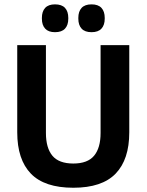

<svg xmlns="http://www.w3.org/2000/svg" viewBox="-20 -846 672 880"><path d="M316 14.5Q184 14.5 121.5 -50.2Q59 -115 59 -239.5V-639H190.5V-236.5Q190.5 -168 220.2 -132.2Q250 -96.5 316 -96.5Q381.5 -96.5 411.2 -132.2Q441 -168 441 -236.5V-639H572.5V-239.5Q572.5 -115 510 -50.2Q447.5 14.5 316 14.5ZM232 -698.5Q202 -698.5 187 -714.8Q172 -731 172 -760.5V-764Q172 -793.5 187 -809.8Q202 -826 232 -826Q263 -826 278 -809.8Q293 -793.5 293 -764V-760.5Q293 -731 278 -714.8Q263 -698.5 232 -698.5ZM399.5 -698.5Q369 -698.5 354 -714.8Q339 -731 339 -760.5V-764Q339 -793.5 354 -809.8Q369 -826 399.5 -826Q430 -826 445 -809.8Q460 -793.5 460 -764V-760.5Q460 -731 445 -714.8Q430 -698.5 399.5 -698.5Z"/></svg>

Font: Anek Devanagari SemiBold
Style: Regular
Weight: 600
Designer: Kailash Malviya (Devanagari) & Yesha Goshar (Latin)
Foundry: Ek Type
Version: Version 1.003